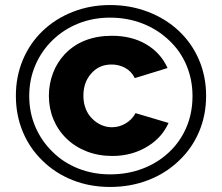

<svg xmlns="http://www.w3.org/2000/svg" viewBox="-20 -735 881 762"><path d="M690 -97Q742 -146 770 -212Q798 -278 798 -355Q798 -431 770 -497Q742 -563 690 -612Q638 -661 567.5 -688Q497 -715 417 -715Q338 -715 269 -688Q200 -661 149 -612Q98 -563 70.5 -497Q43 -431 43 -355Q43 -278 70.5 -212Q98 -146 149 -97Q200 -47 268.5 -20Q337 7 417 7Q498 7 568 -20Q638 -47 690 -97ZM188 -133Q144 -176 120 -232.5Q96 -289 96 -354Q96 -419 120 -475.5Q144 -532 188 -575Q232 -618 290.5 -641.5Q349 -665 417 -665Q486 -665 546 -641.5Q606 -618 651 -575Q696 -533 720 -476Q744 -419 744 -354Q744 -286 719.5 -229Q695 -172 650 -130Q605 -88 545.5 -65.5Q486 -43 417 -43Q349 -43 290 -66.5Q231 -90 188 -133ZM569 -156Q623 -190 649 -247L518 -286Q504 -260 478.5 -245Q453 -230 424 -230Q403 -230 383 -238.5Q363 -247 347 -263Q330 -279 320.5 -302.5Q311 -326 311 -355Q311 -408 341 -442Q372 -479 423 -479Q451 -479 476 -466Q501 -453 515 -425L645 -465Q618 -525 560.5 -559Q503 -593 424 -593Q307 -593 237 -520Q206 -487 190 -444Q174 -401 174 -355Q174 -305 192 -261.5Q210 -218 244 -185Q278 -152 324.5 -134Q371 -116 426 -116Q506 -116 569 -156Z"/></svg>

Font: RT Raleway Bold
Style: Regular
Weight: 400
Designer: Matt McInerney, Pablo Impallari, Rodrigo Fuenzalida — Edited by Milan Moffatt in April 2016
Foundry: Matt McInerney, Pablo Impallari, Rodrigo Fuenzalida — Edited by Milan Moffatt in April 2016
Version: Version 3.001